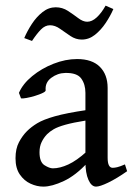

<svg xmlns="http://www.w3.org/2000/svg" viewBox="-20 -655 482 688"><path d="M435.5 -41.5Q397 -14.6 367.4 -0.5Q337.9 13.7 324.2 13.7Q307.6 13.7 296.9 -10.5Q286.1 -34.7 286.1 -75.7V-322.3Q286.1 -353 271 -373.8Q255.9 -394.5 213.9 -393.6Q186.5 -393.1 163.8 -376.2Q141.1 -359.4 143.6 -331.5Q144 -327.1 132.8 -321.8Q121.6 -316.4 105.5 -311.5Q89.4 -306.6 75 -304Q60.5 -301.3 55.2 -302.7L47.9 -322.3Q62 -355 95.5 -382.3Q128.9 -409.7 171.6 -426.5Q214.4 -443.4 256.3 -443.4Q310.1 -443.4 337.9 -415.5Q365.7 -387.7 365.7 -339.8V-89.8Q365.7 -53.7 383.8 -53.7Q390.6 -53.7 400.1 -55.9Q409.7 -58.1 427.7 -65.9ZM290.5 -223.6Q241.7 -215.8 214.1 -208Q186.5 -200.2 172.4 -191.9Q158.2 -183.6 148.4 -173.8Q136.7 -161.6 129.2 -146Q121.6 -130.4 121.6 -109.4Q121.6 -74.2 139.4 -63Q157.2 -51.8 169.4 -51.8Q194.8 -51.8 224.9 -65.7Q254.9 -79.6 290.5 -111.8L294.4 -72.8Q251.5 -26.4 208.7 -6.3Q166 13.7 135.3 13.7Q112.3 13.7 89.4 3.2Q66.4 -7.3 51 -29.8Q35.6 -52.2 35.6 -87.9Q35.6 -122.1 47.9 -145.3Q60.1 -168.5 76.7 -185.1Q91.8 -200.2 113.5 -213.4Q135.3 -226.6 176.5 -238.3Q217.8 -250 290.5 -260.7ZM386.2 -622.6Q375.5 -597.7 358.6 -572.5Q341.8 -547.4 320.3 -530.3Q298.8 -513.2 272.9 -513.2Q251.5 -513.2 232.2 -526.1Q212.9 -539.1 195.1 -551.8Q177.2 -564.5 159.2 -564.5Q141.6 -564.5 126.7 -549.3Q111.8 -534.2 94.7 -508.3L66.9 -518.6Q77.6 -543.9 94.2 -569.3Q110.8 -594.7 132.6 -611.8Q154.3 -628.9 179.7 -628.9Q203.6 -628.9 223.4 -616Q243.2 -603 260.3 -590.1Q277.3 -577.1 292.5 -577.1Q309.6 -577.1 326.4 -592.5Q343.3 -607.9 358.4 -634.8Z"/></svg>

Font: Namdhinggo
Style: Regular
Weight: 400
Designer: Victor Gaultney
Foundry: SIL International
Version: Version 3.001